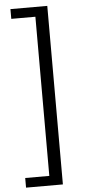

<svg xmlns="http://www.w3.org/2000/svg" viewBox="-63 -827 464 1030"><g transform="rotate(-5 169.0 -311.5)"><path d="M34.3 169.7V117.8H164.1V-739.2H34.3V-791.7H232.7V169.7Z"/></g></svg>

Font: Noto Sans HK Thin
Style: Regular
Weight: 100
Designer: Ryoko NISHIZUKA 西塚涼子 (kana, bopomofo & ideographs); Paul D. Hunt (Latin, Greek & Cyrillic); Sandoll Communications 산돌커뮤니
Foundry: Adobe
Version: Version 2.004-H2;hotconv 1.0.118;makeotfexe 2.5.65603